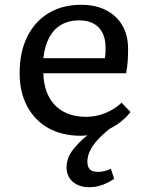

<svg xmlns="http://www.w3.org/2000/svg" viewBox="-20 -553 615 802"><path d="M352 229Q323 229 301.5 218Q280 207 269 188.5Q258 170 258 147Q258 106 285.5 71.5Q313 37 345 12Q338 13 331 13.5Q324 14 317 14Q239 14 182 -18Q125 -50 93.5 -109Q62 -168 62 -247Q62 -336 94 -400Q126 -464 183.5 -498.5Q241 -533 319 -533Q379 -533 423 -510.5Q467 -488 491 -447Q515 -406 515 -349Q515 -323 513.5 -298.5Q512 -274 507 -247H161Q163 -187 185.5 -146.5Q208 -106 247.5 -85.5Q287 -65 340 -65Q381 -65 419.5 -80.5Q458 -96 488 -124L525 -85Q508 -63 486 -45.5Q464 -28 438 -15Q409 8 388 31Q367 54 356 77Q345 100 345 123Q345 143 355 154Q365 165 390 165Q404 165 418.5 161Q433 157 443 152L457 194Q445 202 428.5 210.5Q412 219 392.5 224Q373 229 352 229ZM161 -310H418Q420 -320 420.5 -330.5Q421 -341 421 -353Q421 -408 392.5 -438Q364 -468 309 -468Q268 -468 236.5 -450Q205 -432 186 -397Q167 -362 161 -310Z"/></svg>

Font: Literata Variable Black
Style: Regular
Weight: 900
Designer: Latin by Veronika Burian and Jose Scaglione. Greek by Irene Vlachou. Cyrillic by Vera Evstafieva.
Foundry: TypeTogether
Version: Version 3.021